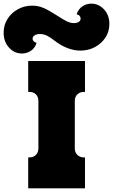

<svg xmlns="http://www.w3.org/2000/svg" viewBox="-125 -1035 621 1055"><path d="M342 -170V0H30V-170H36Q59 -170 72.5 -184Q86 -198 86 -220V-480Q86 -503 72.5 -516.5Q59 -530 36 -530H30V-700H342V-530H336Q314 -530 300 -516.5Q286 -503 286 -480V-220Q286 -198 300 -184Q314 -170 336 -170ZM52 -1004Q84 -1004 113.5 -991.5Q143 -979 191 -948Q223 -927 243 -917.5Q263 -908 281 -908Q297 -908 307.5 -914.5Q318 -921 318 -933Q318 -940 313.5 -946.5Q309 -953 296 -957Q307 -987 329 -1001Q351 -1015 376 -1015Q417 -1015 446.5 -983.5Q476 -952 476 -903Q476 -862 454.5 -829Q433 -796 397 -776.5Q361 -757 316 -757Q244 -757 170 -815Q154 -828 135 -838Q116 -848 94 -848Q77 -848 65.5 -841Q54 -834 54 -822Q54 -816 58.5 -810Q63 -804 76 -799Q66 -769 43.5 -755Q21 -741 -4 -741Q-46 -741 -75.5 -773.5Q-105 -806 -105 -855Q-105 -897 -84 -930.5Q-63 -964 -27 -984Q9 -1004 52 -1004Z"/></svg>

Font: Exile
Style: Regular
Weight: 400
Designer: Bartłomiej Rózga @rozgatype
Version: Version 1.000; ttfautohint (v1.8.4.7-5d5b)